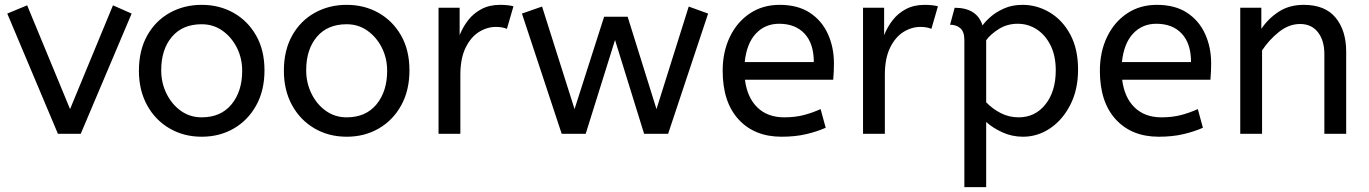

<svg xmlns="http://www.w3.org/2000/svg" viewBox="-20 -552 5648 792"><path d="M219 0 10 -496 92 -530 269 -102 446 -530 523 -496 313 0Z M812 12Q738 12 679 -22.5Q620 -57 586.5 -118.5Q553 -180 553 -260Q553 -344 587 -405Q621 -466 680 -499Q739 -532 812 -532Q885 -532 943.5 -499Q1002 -466 1036.5 -405.5Q1071 -345 1071 -262Q1071 -179 1037 -117.5Q1003 -56 944.5 -22Q886 12 812 12ZM812 -68Q891 -68 935 -121.5Q979 -175 979 -260Q979 -312 957 -355.5Q935 -399 897.5 -425.5Q860 -452 812 -452Q733 -452 689 -400Q645 -348 645 -262Q645 -210 667 -165.5Q689 -121 726.5 -94.5Q764 -68 812 -68Z M1410 12Q1336 12 1277 -22.5Q1218 -57 1184.5 -118.5Q1151 -180 1151 -260Q1151 -344 1185 -405Q1219 -466 1278 -499Q1337 -532 1410 -532Q1483 -532 1541.5 -499Q1600 -466 1634.5 -405.5Q1669 -345 1669 -262Q1669 -179 1635 -117.5Q1601 -56 1542.5 -22Q1484 12 1410 12ZM1410 -68Q1489 -68 1533 -121.5Q1577 -175 1577 -260Q1577 -312 1555 -355.5Q1533 -399 1495.5 -425.5Q1458 -452 1410 -452Q1331 -452 1287 -400Q1243 -348 1243 -262Q1243 -210 1265 -165.5Q1287 -121 1324.5 -94.5Q1362 -68 1410 -68Z M1789 0V-520H1876V-407Q1889 -440 1911 -468.5Q1933 -497 1966 -514.5Q1999 -532 2043 -532Q2058 -532 2073 -530.5Q2088 -529 2098 -526L2071 -433Q2052 -441 2026 -441Q1989 -441 1955.5 -420Q1922 -399 1900.5 -355Q1879 -311 1879 -243V0Z M2297 0 2133 -496 2216 -525 2350 -102 2472 -483H2569L2688 -102L2821 -525L2901 -496L2736 0H2637L2517 -387L2396 0Z M3204 12Q3092 12 3026.5 -59.5Q2961 -131 2961 -260Q2961 -338 2990.5 -399.5Q3020 -461 3073 -496.5Q3126 -532 3196 -532Q3271 -532 3320.5 -499.5Q3370 -467 3395 -412Q3420 -357 3420 -291Q3420 -256 3417 -223H3053Q3062 -150 3104 -109Q3146 -68 3215 -68Q3260 -68 3296 -77.5Q3332 -87 3365 -102L3386 -25Q3350 -9 3305 1.5Q3260 12 3204 12ZM3052 -296H3337Q3337 -372 3299 -413Q3261 -454 3194 -454Q3136 -454 3098 -413.5Q3060 -373 3052 -296Z M3540 0V-520H3627V-407Q3640 -440 3662 -468.5Q3684 -497 3717 -514.5Q3750 -532 3794 -532Q3809 -532 3824 -530.5Q3839 -529 3849 -526L3822 -433Q3803 -441 3777 -441Q3740 -441 3706.5 -420Q3673 -399 3651.5 -355Q3630 -311 3630 -243V0Z M3958 220V-387Q3958 -421 3941.5 -435.5Q3925 -450 3899 -450L3918 -520Q4010 -520 4033 -447Q4043 -462 4065.5 -482Q4088 -502 4121.5 -517Q4155 -532 4198 -532Q4258 -532 4310.5 -500.5Q4363 -469 4395 -409.5Q4427 -350 4427 -265Q4427 -182 4395 -119.5Q4363 -57 4311.5 -22.5Q4260 12 4200 12Q4154 12 4114 -6.5Q4074 -25 4048 -49V220ZM4182 -68Q4250 -68 4292.5 -121.5Q4335 -175 4335 -262Q4335 -322 4313.5 -365Q4292 -408 4256.5 -431Q4221 -454 4178 -454Q4135 -454 4100.5 -432.5Q4066 -411 4048 -386V-130Q4074 -103 4108 -85.5Q4142 -68 4182 -68Z M4760 12Q4648 12 4582.5 -59.5Q4517 -131 4517 -260Q4517 -338 4546.5 -399.5Q4576 -461 4629 -496.5Q4682 -532 4752 -532Q4827 -532 4876.5 -499.5Q4926 -467 4951 -412Q4976 -357 4976 -291Q4976 -256 4973 -223H4609Q4618 -150 4660 -109Q4702 -68 4771 -68Q4816 -68 4852 -77.5Q4888 -87 4921 -102L4942 -25Q4906 -9 4861 1.5Q4816 12 4760 12ZM4608 -296H4893Q4893 -372 4855 -413Q4817 -454 4750 -454Q4692 -454 4654 -413.5Q4616 -373 4608 -296Z M5096 0V-520H5183V-433Q5211 -475 5254.5 -503.5Q5298 -532 5358 -532Q5446 -532 5489.5 -479Q5533 -426 5533 -339V0H5443V-329Q5443 -385 5416.5 -419Q5390 -453 5343 -453Q5297 -453 5256 -420.5Q5215 -388 5186 -344V0Z"/></svg>

Font: ABeeZee
Style: Regular
Weight: 400
Designer: Anja Meiners
Foundry: Anja Meiners
Version: Version 1.003; ttfautohint (v1.8.3)